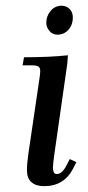

<svg xmlns="http://www.w3.org/2000/svg" viewBox="-20 -637 303 664"><path d="M58.1 -411.1 63 -439Q151.4 -439 214.8 -445.8L212.9 -418L168 -104Q163.1 -68.8 163.1 -58.1Q163.1 -35.2 175.8 -35.2Q194.8 -35.2 210 -64.9L221.2 -86.9L244.1 -76.2L232.9 -54.2Q201.7 6.8 132.8 6.8Q104 6.8 88.6 -7.1Q73.2 -21 73.2 -47.9Q73.2 -71.8 78.1 -105L116.2 -363.8Q119.1 -380.9 119.1 -391.1Q119.1 -402.8 112.8 -407Q106.4 -411.1 88.9 -411.1ZM140.1 -558.1Q140.1 -582 155.3 -599.6Q170.4 -617.2 192.9 -617.2Q209 -617.2 220.5 -606.2Q231.9 -595.2 231.9 -576.2Q231.9 -551.3 216.8 -534.2Q201.7 -517.1 178.2 -517.1Q162.1 -517.1 151.1 -529.8Q140.1 -542.5 140.1 -558.1Z"/></svg>

Font: Dihjauti
Style: Bold Italic
Weight: 700
Italic angle: -9°
Designer: T. Christopher White
Version: Version 3.0.0